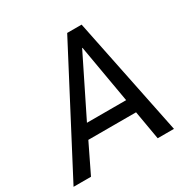

<svg xmlns="http://www.w3.org/2000/svg" viewBox="-186 -849 974 992"><g transform="rotate(-30 301.0 -352.5)"><path d="M-26 0 343 -705H429L573 0H476L441 -202L474 -172H128L176 -202L78 0ZM371 -599 188 -229 174 -252H455L437 -230L373 -599Z"/></g></svg>

Font: Nunito Sans 10pt Condensed SemiBold
Style: Italic
Weight: 600
Width: 3
Italic angle: -9°
Designer: Vernon Adams
Foundry: Vernon Adams
Version: Version 3.101;gftools[0.9.27]